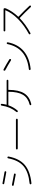

<svg xmlns="http://www.w3.org/2000/svg" viewBox="2077 -2899 846 5040"><g transform="rotate(-90 2500.0 -379.0)"><path d="M891.6 -606.4Q901.4 -605.5 907.2 -596.7Q913.1 -587.9 911.1 -578.1Q856.4 -293 689.9 -150.9Q523.4 -8.8 208 23.4Q198.2 24.4 190.9 18.1Q183.6 11.7 181.6 2Q180.7 -7.8 187.5 -15.6Q194.3 -23.4 204.1 -24.4Q505.9 -54.7 658.7 -185.1Q811.5 -315.4 864.3 -586.9Q865.2 -596.7 873.5 -602.5Q881.8 -608.4 891.6 -606.4ZM161.1 -442.4Q151.4 -443.4 146 -451.2Q140.6 -459 142.6 -468.8Q143.6 -478.5 151.9 -484.4Q160.2 -490.2 169.9 -488.3Q237.3 -476.6 447.3 -434.6Q457 -433.6 461.9 -425.8Q466.8 -418 464.8 -408.2Q462.9 -398.4 455.1 -393.1Q447.3 -387.7 436.5 -389.6Q278.3 -422.9 161.1 -442.4ZM525.4 -656.2Q524.4 -647.5 515.6 -641.6Q506.8 -635.7 497.1 -637.7Q347.7 -668 203.1 -691.4Q181.6 -694.3 184.6 -716.8Q185.5 -726.6 193.8 -732.4Q202.1 -738.3 211.9 -736.3Q348.6 -713.9 506.8 -682.6Q515.6 -681.6 521.5 -673.3Q527.3 -665 525.4 -656.2Z M1121.1 -335.9Q1111.3 -335.9 1104 -342.8Q1096.7 -349.6 1096.7 -359.9Q1096.7 -370.1 1104 -377Q1111.3 -383.8 1121.1 -383.8H1878.9Q1888.7 -383.8 1896 -377Q1903.3 -370.1 1903.3 -359.9Q1903.3 -349.6 1896 -342.8Q1888.7 -335.9 1878.9 -335.9Z M2905.3 -627.9Q2914.1 -627.9 2920.4 -621.6Q2926.8 -615.2 2926.8 -606Q2926.8 -596.7 2920.4 -589.8Q2914.1 -583 2905.3 -583H2666Q2661.1 -583 2661.1 -579.1Q2660.2 -311.5 2570.8 -168.9Q2481.4 -26.4 2288.1 19.5Q2279.3 21.5 2270.5 16.6Q2261.7 11.7 2258.8 2.9Q2253.9 -18.6 2276.4 -24.4Q2451.2 -67.4 2530.8 -198.2Q2610.4 -329.1 2611.3 -579.1Q2611.3 -583 2606.4 -583H2260.7Q2255.9 -583 2254.9 -579.1Q2210.9 -451.2 2119.1 -342.8Q2104.5 -325.2 2085 -338.9Q2067.4 -351.6 2081.1 -370.1Q2216.8 -534.2 2248 -759.8Q2250 -769.5 2256.8 -776.4Q2263.7 -783.2 2273.9 -782.2Q2284.2 -781.2 2290 -773.9Q2295.9 -766.6 2294.9 -756.8Q2288.1 -696.3 2272.5 -633.8Q2270.5 -627.9 2275.4 -627.9Z M3176.8 -664.1Q3168 -668 3165 -678.7Q3162.1 -689.5 3167 -698.2Q3177.7 -719.7 3200.2 -708Q3338.9 -634.8 3460.9 -556.6Q3469.7 -551.8 3471.7 -541.5Q3473.6 -531.2 3468.8 -522Q3463.9 -512.7 3453.6 -511.2Q3443.4 -509.8 3434.6 -514.6Q3310.5 -592.8 3176.8 -664.1ZM3909.2 -595.7Q3856.4 -331.1 3679.2 -179.7Q3502 -28.3 3208 2.9Q3198.2 3.9 3190.4 -2.4Q3182.6 -8.8 3180.7 -18.6Q3179.7 -28.3 3186.5 -36.1Q3193.4 -43.9 3203.1 -44.9Q3758.8 -104.5 3863.3 -607.4Q3865.2 -617.2 3873 -622.1Q3880.9 -627 3891.1 -625Q3901.4 -623 3906.2 -614.7Q3911.1 -606.4 3909.2 -595.7Z M4152.3 -3.9Q4132.8 6.8 4121.6 -13.2Q4110.4 -33.2 4129.9 -43.9Q4356.4 -167 4517.6 -326.2Q4678.7 -485.4 4751 -658.2Q4752 -659.2 4750.5 -661.1Q4749 -663.1 4747.1 -663.1H4217.8Q4208 -663.1 4201.7 -668.9Q4195.3 -674.8 4195.3 -685.1Q4195.3 -695.3 4201.7 -701.7Q4208 -708 4217.8 -708H4782.2Q4792 -708 4798.3 -701.7Q4804.7 -695.3 4804.7 -684.6Q4804.7 -660.2 4796.9 -641.6Q4728.5 -479.5 4581.1 -324.2Q4578.1 -320.3 4582 -316.4Q4745.1 -161.1 4868.2 -28.3Q4884.8 -9.8 4868.2 5.9Q4861.3 12.7 4851.1 12.2Q4840.8 11.7 4834 4.9Q4689.5 -150.4 4548.8 -283.2Q4544.9 -287.1 4541 -283.2Q4374 -123 4152.3 -3.9Z"/></g></svg>

Font: Rounded-L Mgen+ 1mn light
Style: Regular
Weight: 200
Designer: [Source Han Sans]
Ryoko NISHIZUKA  (kana & ideographs); Paul D. Hunt (Latin, Greek & Cyrillic); Wenlong ZHANG  (bopomofo
Version: Version 1.059.20150602